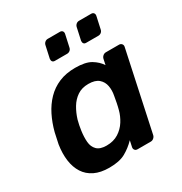

<svg xmlns="http://www.w3.org/2000/svg" viewBox="-172 -861 950 1000"><g transform="rotate(-30 303.0 -361.0)"><path d="M199 10Q147 10 111 -7.5Q75 -25 54.5 -57Q34 -89 28 -132.5Q22 -176 30 -228Q34 -246 37 -260.5Q40 -275 44 -293Q57 -343 78.5 -386Q100 -429 131.5 -461.5Q163 -494 205.5 -512Q248 -530 303 -530Q365 -530 397.5 -510.5Q430 -491 448 -463L455 -496Q457 -506 465 -513Q473 -520 483 -520H562Q572 -520 578 -513Q584 -506 582 -496L481 -24Q479 -14 471 -7Q463 0 453 0H374Q363 0 357.5 -7Q352 -14 354 -24L362 -61Q332 -30 296 -10Q260 10 199 10ZM244 -97Q286 -97 316 -116Q346 -135 364.5 -164.5Q383 -194 391 -225Q396 -243 400 -263.5Q404 -284 407 -302Q413 -332 408 -359.5Q403 -387 382.5 -405Q362 -423 321 -423Q282 -423 254.5 -404.5Q227 -386 209 -356Q191 -326 180 -290Q176 -275 173 -260Q170 -245 168 -230Q163 -194 165.5 -164Q168 -134 186.5 -115.5Q205 -97 244 -97ZM419 -614Q409 -614 404.5 -620Q400 -626 401 -636L417 -709Q419 -719 426.5 -725.5Q434 -732 444 -732H517Q527 -732 532 -725.5Q537 -719 535 -709L519 -636Q517 -626 509.5 -620Q502 -614 492 -614ZM231 -614Q221 -614 216.5 -620Q212 -626 213 -636L229 -709Q231 -719 238.5 -725.5Q246 -732 256 -732H329Q339 -732 344 -725.5Q349 -719 347 -709L331 -636Q329 -626 321.5 -620Q314 -614 304 -614Z"/></g></svg>

Font: Rubik Light Medium
Style: Italic
Weight: 500
Italic angle: -12°
Version: Version 2.104